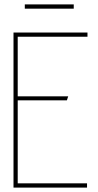

<svg xmlns="http://www.w3.org/2000/svg" viewBox="-20 -847 443 867"><path d="M313 -827H92V-808H313ZM41 0H373V-19H60V-394H282L288 -412H60V-681H375V-700H41Z"/></svg>

Font: Advent Pro Thin
Style: Regular
Weight: 250
Version: Version 3.000